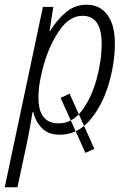

<svg xmlns="http://www.w3.org/2000/svg" viewBox="-53 -561 540 814"><path d="M309 87 204 -146 242 -164 347 70ZM196 -38Q110 -38 110 -146Q110 -210 134 -291.5Q158 -373 200 -433.5Q242 -494 297 -494Q378 -494 378 -375Q378 -304 356.5 -225.5Q335 -147 294.5 -92.5Q254 -38 196 -38ZM-33 233H21L66 22Q71 -3 76 -32Q81 -61 85 -86H88Q97 -47 124 -18.5Q151 10 200 10Q276 10 328.5 -52Q381 -114 407.5 -203.5Q434 -293 434 -376Q434 -456 402 -498.5Q370 -541 314 -541Q264 -541 226 -508.5Q188 -476 159 -429H157L173 -532H129Z"/></svg>

Font: Noto Sans Display SemiCondensed Light
Style: Italic
Weight: 300
Width: 4
Italic angle: -12°
Designer: Monotype Design Team
Foundry: Monotype Imaging Inc.
Version: Version 1.900